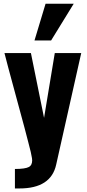

<svg xmlns="http://www.w3.org/2000/svg" viewBox="-20 -868 474 1049"><path d="M168.5 -647 229 -847.7H382.8L259.3 -647ZM61.5 161.6V55.2Q118.2 55.2 138.7 43.9Q155.3 34.7 155.8 8.8Q155.8 2.9 154.8 -3.4Q151.4 -28.3 134.3 -91.8Q125.5 -128.9 69.3 -335Q13.2 -541 4.4 -578.1H148.9L220.7 -224.1L279.3 -578.1H423.8L287.1 30.8Q258.8 161.6 86.4 161.6Q84 161.6 81.5 161.6Z"/></svg>

Font: Oswald
Style: DemiBold
Weight: 600
Designer: Vernon Adams
Foundry: Vernon Adams
Version: 3.0; ttfautohint (v0.95) -l 8 -r 50 -G 200 -x 0 -w "G" -W -c